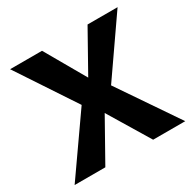

<svg xmlns="http://www.w3.org/2000/svg" viewBox="-148 -806 953 953"><g transform="rotate(-30 329.0 -329.0)"><path d="M16 0 245 -327 26 -658H209L341 -428L470 -658H642L420 -338L650 0H466L324 -235L192 0Z"/></g></svg>

Font: Ysabeau Office ExtraBold
Style: Regular
Weight: 800
Designer: Christian Thalmann (Catharsis Fonts)
Version: Version 2.001;gftools[0.9.30]; featfreeze: tnum,lnum,ss02